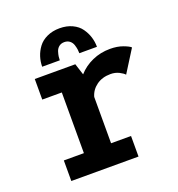

<svg xmlns="http://www.w3.org/2000/svg" viewBox="-125 -784 820 886"><g transform="rotate(-20 285.0 -340.5)"><path d="M129 -541.5Q129 -566 136.5 -589.8Q144 -613.5 159.5 -634.5Q175 -655.5 202.2 -668.2Q229.5 -681 264.5 -681Q299.5 -681 326.5 -668.2Q353.5 -655.5 368.5 -634.2Q383.5 -613 390.8 -589.5Q398 -566 398 -541.5H311.5Q311.5 -550.5 310.2 -560Q309 -569.5 304.8 -583Q300.5 -596.5 289.8 -605Q279 -613.5 263.5 -613.5Q247.5 -613.5 237 -605Q226.5 -596.5 222.2 -583Q218 -569.5 216.8 -560.2Q215.5 -551 215.5 -541.5ZM307 -101H405V0H75V-101H173.5V-399H77.5V-500H276.5L294.5 -444Q323 -476 363.5 -494Q404 -512 451 -512Q486.5 -512 514 -501.8Q541.5 -491.5 549 -483.5L480.5 -374.5Q473 -383.5 454.5 -392.8Q436 -402 413 -402Q372.5 -402 344.2 -381.5Q316 -361 307 -328.5Z"/></g></svg>

Font: League Mono Narrow SemiBold
Style: Regular
Weight: 600
Width: 3
Designer: Tyler Finck
Foundry: The League of Moveable Type / Tyler Finck
Version: Version 2.210